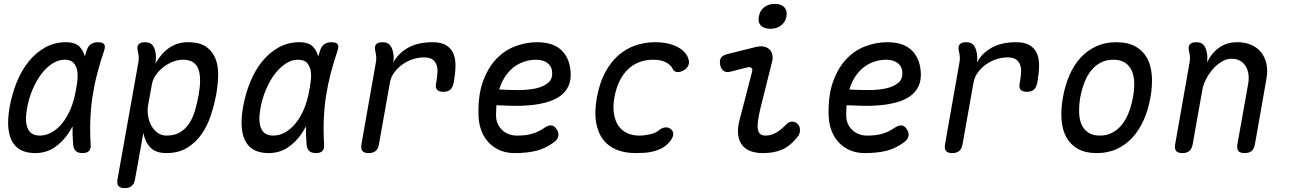

<svg xmlns="http://www.w3.org/2000/svg" viewBox="-20 -777 6640 987"><path d="M160 10Q124 10 95 -2Q66 -14 47.5 -41.5Q29 -69 23.5 -113.5Q18 -158 29 -224Q41 -293 66 -354.5Q91 -416 128 -461.5Q165 -507 213 -533.5Q261 -560 319 -560Q367 -560 390 -536Q408 -516 416 -487Q420 -501 425 -516Q433 -541 448 -550.5Q463 -560 484 -560Q508 -560 515.5 -549.5Q523 -539 515 -516Q495 -457 480 -399.5Q465 -342 456 -283.5Q447 -225 444.5 -163.5Q442 -102 446 -34Q448 -12 437.5 -1Q427 10 404 10Q381 10 369.5 -1Q358 -12 356 -34Q352 -82 353 -128Q344 -110 333 -94Q303 -48 260 -19Q217 10 160 10ZM185 -80Q216 -80 245.5 -96.5Q275 -113 299.5 -143Q324 -173 342 -215Q360 -257 369 -308Q374 -332 377.5 -360.5Q381 -389 377 -413Q373 -437 358.5 -453.5Q344 -470 311 -470Q280 -470 249.5 -450.5Q219 -431 193 -397Q167 -363 147 -316Q127 -269 118 -215Q107 -151 123 -115.5Q139 -80 185 -80Z M779 -450Q793 -475 810 -495Q827 -515 847.5 -529.5Q868 -544 892.5 -552Q917 -560 946 -560Q1007 -560 1040.5 -536Q1074 -512 1088.5 -473.5Q1103 -435 1101.5 -388Q1100 -341 1092 -294Q1082 -240 1064.5 -186Q1047 -132 1017 -88.5Q987 -45 942.5 -17.5Q898 10 835 10Q780 10 752.5 -19.5Q725 -49 717 -94L674 145Q670 168 657 179Q644 190 621 190Q598 190 589 179Q580 168 584 145L691 -455Q694 -470 693 -485Q692 -500 688 -515Q683 -538 692.5 -549Q702 -560 725 -560Q748 -560 760 -549Q772 -538 778 -515Q782 -501 781.5 -482.5Q781 -464 779 -450ZM921 -470Q894 -470 867 -459Q840 -448 818 -430.5Q796 -413 780.5 -390.5Q765 -368 761 -344L741 -234Q737 -210 741 -183Q745 -156 757 -133Q769 -110 789 -95Q809 -80 836 -80Q879 -80 907.5 -98Q936 -116 954.5 -145.5Q973 -175 983.5 -212.5Q994 -250 1001 -288Q1008 -327 1008.5 -360.5Q1009 -394 1001 -418.5Q993 -443 973.5 -456.5Q954 -470 921 -470Z M1360 10Q1324 10 1295 -2Q1266 -14 1247.5 -41.5Q1229 -69 1223.5 -113.5Q1218 -158 1229 -224Q1241 -293 1266 -354.5Q1291 -416 1328 -461.5Q1365 -507 1413 -533.5Q1461 -560 1519 -560Q1567 -560 1590 -536Q1608 -516 1616 -487Q1620 -501 1625 -516Q1633 -541 1648 -550.5Q1663 -560 1684 -560Q1708 -560 1715.5 -549.5Q1723 -539 1715 -516Q1695 -457 1680 -399.5Q1665 -342 1656 -283.5Q1647 -225 1644.5 -163.5Q1642 -102 1646 -34Q1648 -12 1637.5 -1Q1627 10 1604 10Q1581 10 1569.5 -1Q1558 -12 1556 -34Q1552 -82 1553 -128Q1544 -110 1533 -94Q1503 -48 1460 -19Q1417 10 1360 10ZM1385 -80Q1416 -80 1445.5 -96.5Q1475 -113 1499.5 -143Q1524 -173 1542 -215Q1560 -257 1569 -308Q1574 -332 1577.5 -360.5Q1581 -389 1577 -413Q1573 -437 1558.5 -453.5Q1544 -470 1511 -470Q1480 -470 1449.5 -450.5Q1419 -431 1393 -397Q1367 -363 1347 -316Q1327 -269 1318 -215Q1307 -151 1323 -115.5Q1339 -80 1385 -80Z M1875 10Q1852 10 1843 -1Q1834 -12 1838 -35L1912 -455Q1915 -470 1914 -485Q1913 -500 1909 -515Q1904 -538 1913.5 -549Q1923 -560 1946 -560Q1969 -560 1981 -549Q1993 -538 1999 -515Q2003 -501 2003.5 -485.5Q2004 -470 2002 -456Q2028 -504 2078.5 -532Q2129 -560 2203 -560Q2248 -560 2274 -544Q2300 -528 2311 -501Q2322 -474 2321.5 -438Q2321 -402 2314 -362L2312 -350Q2307 -327 2294.5 -316Q2282 -305 2259 -305Q2236 -305 2226.5 -316Q2217 -327 2222 -350L2224 -362Q2228 -385 2229 -406.5Q2230 -428 2223.5 -445Q2217 -462 2202 -472Q2187 -482 2158 -482Q2132 -482 2103.5 -473Q2075 -464 2050.5 -447Q2026 -430 2007.5 -405.5Q1989 -381 1984 -350L1928 -35Q1924 -12 1911 -1Q1898 10 1875 10Z M2840 -115Q2854 -95 2850 -76.5Q2846 -58 2825 -44Q2781 -12 2733.5 -1Q2686 10 2625 10Q2585 10 2552 -3.5Q2519 -17 2494.5 -42Q2470 -67 2456 -101.5Q2442 -136 2440 -178Q2436 -282 2461.5 -354.5Q2487 -427 2530.5 -473Q2574 -519 2629.5 -539.5Q2685 -560 2741 -560Q2822 -560 2864.5 -520.5Q2907 -481 2913 -412Q2917 -365 2901.5 -333Q2886 -301 2856.5 -281Q2827 -261 2787.5 -250.5Q2748 -240 2704.5 -236Q2661 -232 2616.5 -233Q2572 -234 2532 -236Q2531 -224 2530.5 -211Q2530 -198 2530 -184Q2530 -159 2539 -140Q2548 -121 2562.5 -107.5Q2577 -94 2596.5 -87Q2616 -80 2637 -80Q2660 -80 2678 -82Q2696 -84 2712.5 -88.5Q2729 -93 2744 -100Q2759 -107 2774 -117Q2797 -133 2812.5 -132.5Q2828 -132 2840 -115ZM2546 -317Q2594 -314 2644 -314Q2694 -314 2734 -322.5Q2774 -331 2798 -351.5Q2822 -372 2818 -409Q2817 -424 2810 -435.5Q2803 -447 2792.5 -454.5Q2782 -462 2767 -466Q2752 -470 2734 -470Q2710 -470 2682.5 -462.5Q2655 -455 2629 -437.5Q2603 -420 2581.5 -390.5Q2560 -361 2546 -317Z M3048 -274Q3062 -351 3091 -405Q3120 -459 3160 -493.5Q3200 -528 3248 -544Q3296 -560 3346 -560Q3384 -560 3412.5 -553.5Q3441 -547 3462 -536Q3483 -525 3496.5 -511Q3510 -497 3516 -482Q3526 -459 3519 -442Q3512 -425 3494 -415Q3474 -404 3458.5 -407Q3443 -410 3437 -425Q3429 -442 3404.5 -456Q3380 -470 3336 -470Q3300 -470 3267.5 -458Q3235 -446 3209.5 -422Q3184 -398 3166 -362.5Q3148 -327 3139 -279Q3130 -230 3136 -192.5Q3142 -155 3159.5 -130Q3177 -105 3204.5 -92.5Q3232 -80 3266 -80Q3292 -80 3321.5 -86.5Q3351 -93 3368 -108Q3382 -120 3400 -122Q3418 -124 3432 -110Q3438 -104 3440 -96.5Q3442 -89 3440 -80Q3438 -71 3431.5 -60.5Q3425 -50 3413 -38Q3397 -22 3377 -12.5Q3357 -3 3336 2Q3315 7 3292.5 8.5Q3270 10 3248 10Q3193 10 3150.5 -7Q3108 -24 3081 -58.5Q3054 -93 3044.5 -147Q3035 -201 3048 -274Z M3733 -408Q3713 -403 3699.5 -413Q3686 -423 3682 -444Q3678 -467 3686.5 -480Q3695 -493 3719 -499L3864 -535Q3888 -541 3906 -537.5Q3924 -534 3935 -523.5Q3946 -513 3950 -496.5Q3954 -480 3949 -460L3890 -224Q3879 -179 3876 -151Q3873 -123 3877 -107.5Q3881 -92 3891 -86Q3901 -80 3916 -80Q3944 -80 3970.5 -95.5Q3997 -111 4018 -134Q4035 -152 4051 -152Q4067 -152 4079 -141Q4092 -130 4092.5 -109.5Q4093 -89 4079 -72Q4061 -50 4042 -34Q4023 -18 4001.5 -8.5Q3980 1 3955.5 5.5Q3931 10 3901 10Q3867 10 3840 0.5Q3813 -9 3796 -30Q3779 -51 3774.5 -83.5Q3770 -116 3782 -161L3846 -408Q3850 -422 3842.5 -428Q3835 -434 3823 -431ZM3940 -629Q3907 -629 3891 -646Q3875 -663 3881 -692Q3886 -722 3908 -739.5Q3930 -757 3963 -757Q3996 -757 4012 -739.5Q4028 -722 4023 -692Q4017 -663 3995 -646Q3973 -629 3940 -629Z M4640 -115Q4654 -95 4650 -76.5Q4646 -58 4625 -44Q4581 -12 4533.5 -1Q4486 10 4425 10Q4385 10 4352 -3.5Q4319 -17 4294.5 -42Q4270 -67 4256 -101.5Q4242 -136 4240 -178Q4236 -282 4261.5 -354.5Q4287 -427 4330.5 -473Q4374 -519 4429.5 -539.5Q4485 -560 4541 -560Q4622 -560 4664.5 -520.5Q4707 -481 4713 -412Q4717 -365 4701.5 -333Q4686 -301 4656.5 -281Q4627 -261 4587.5 -250.5Q4548 -240 4504.5 -236Q4461 -232 4416.5 -233Q4372 -234 4332 -236Q4331 -224 4330.5 -211Q4330 -198 4330 -184Q4330 -159 4339 -140Q4348 -121 4362.5 -107.5Q4377 -94 4396.5 -87Q4416 -80 4437 -80Q4460 -80 4478 -82Q4496 -84 4512.5 -88.5Q4529 -93 4544 -100Q4559 -107 4574 -117Q4597 -133 4612.5 -132.5Q4628 -132 4640 -115ZM4346 -317Q4394 -314 4444 -314Q4494 -314 4534 -322.5Q4574 -331 4598 -351.5Q4622 -372 4618 -409Q4617 -424 4610 -435.5Q4603 -447 4592.5 -454.5Q4582 -462 4567 -466Q4552 -470 4534 -470Q4510 -470 4482.5 -462.5Q4455 -455 4429 -437.5Q4403 -420 4381.5 -390.5Q4360 -361 4346 -317Z M4875 10Q4852 10 4843 -1Q4834 -12 4838 -35L4912 -455Q4915 -470 4914 -485Q4913 -500 4909 -515Q4904 -538 4913.5 -549Q4923 -560 4946 -560Q4969 -560 4981 -549Q4993 -538 4999 -515Q5003 -501 5003.5 -485.5Q5004 -470 5002 -456Q5028 -504 5078.5 -532Q5129 -560 5203 -560Q5248 -560 5274 -544Q5300 -528 5311 -501Q5322 -474 5321.5 -438Q5321 -402 5314 -362L5312 -350Q5307 -327 5294.5 -316Q5282 -305 5259 -305Q5236 -305 5226.5 -316Q5217 -327 5222 -350L5224 -362Q5228 -385 5229 -406.5Q5230 -428 5223.5 -445Q5217 -462 5202 -472Q5187 -482 5158 -482Q5132 -482 5103.5 -473Q5075 -464 5050.5 -447Q5026 -430 5007.5 -405.5Q4989 -381 4984 -350L4928 -35Q4924 -12 4911 -1Q4898 10 4875 10Z M5618 10Q5560 10 5521.5 -11.5Q5483 -33 5462 -71Q5441 -109 5437 -161.5Q5433 -214 5444 -276Q5455 -338 5477.5 -390Q5500 -442 5534 -479.5Q5568 -517 5614.5 -538.5Q5661 -560 5719 -560Q5778 -560 5816.5 -538.5Q5855 -517 5876 -479.5Q5897 -442 5901 -390Q5905 -338 5894 -276Q5883 -214 5860 -161.5Q5837 -109 5802.5 -71Q5768 -33 5722 -11.5Q5676 10 5618 10ZM5634 -80Q5669 -80 5697 -94.5Q5725 -109 5746 -134.5Q5767 -160 5781.5 -196.5Q5796 -233 5804 -276Q5812 -319 5810.5 -354.5Q5809 -390 5797 -415.5Q5785 -441 5762 -455.5Q5739 -470 5703 -470Q5667 -470 5639 -455.5Q5611 -441 5590 -415.5Q5569 -390 5555 -354Q5541 -318 5533 -275Q5526 -232 5527.5 -196Q5529 -160 5541 -134.5Q5553 -109 5576 -94.5Q5599 -80 5634 -80Z M6129 -560Q6152 -560 6164 -549Q6176 -538 6182 -515Q6186 -501 6186.5 -485.5Q6187 -470 6185 -456Q6208 -504 6247 -532Q6286 -560 6341 -560Q6381 -560 6412 -546.5Q6443 -533 6463 -508Q6483 -483 6490.5 -448Q6498 -413 6490 -370L6431 -35Q6427 -12 6414 -1Q6401 10 6378 10Q6355 10 6346 -1Q6337 -12 6341 -35L6396 -344Q6401 -370 6398 -393.5Q6395 -417 6384.5 -435Q6374 -453 6356 -464Q6338 -475 6311 -475Q6284 -475 6258.5 -459Q6233 -443 6213 -419.5Q6193 -396 6179 -368Q6165 -340 6161 -316L6111 -35Q6107 -12 6094 -1Q6081 10 6058 10Q6035 10 6026 -1Q6017 -12 6021 -35L6095 -455Q6098 -470 6097 -485Q6096 -500 6092 -515Q6087 -538 6096.5 -549Q6106 -560 6129 -560Z"/></svg>

Font: Maple Mono NL
Style: Italic
Weight: 400
Italic angle: -10°
Monospace: yes
Designer: subframe7536
Version: Version 7.000